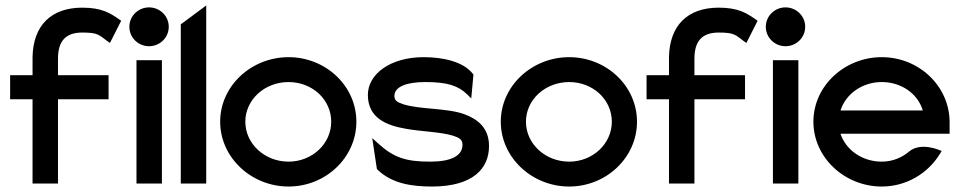

<svg xmlns="http://www.w3.org/2000/svg" viewBox="-20 -671 3516 702"><path d="M17 -308H99V0H192V-308H377V-396H192V-456C192 -520 219 -552 281 -552C339 -552 342 -543 372 -521L382 -514L423 -595L416 -600C383 -623 352 -643 281 -643C166 -643 101 -577 99 -462V-396H17Z M453 -573C453 -533 486 -502 525 -502C564 -502 597 -533 597 -573C597 -613 564 -644 525 -644C486 -644 453 -613 453 -573ZM479 0H572V-451H479Z M641 0H734V-651L641 -582Z M785 -226C785 -95 899 11 1035 11C1171 11 1283 -95 1283 -226C1283 -357 1171 -462 1035 -462C899 -462 785 -357 785 -226ZM877 -226C877 -307 948 -371 1035 -371C1122 -371 1191 -307 1191 -226C1191 -145 1121 -80 1035 -80C948 -80 877 -145 877 -226Z M1325 -324C1325 -239 1394 -212 1465 -200C1520 -190 1590 -189 1636 -175C1658 -168 1671 -161 1671 -142C1671 -99 1625 -80 1553 -80C1465 -80 1420 -94 1362 -147L1341 -166L1358 -53L1360 -51C1412 0 1485 11 1559 11C1712 11 1768 -57 1768 -137C1768 -203 1727 -235 1679 -253C1614 -277 1516 -270 1454 -290C1433 -297 1422 -303 1422 -320C1422 -355 1469 -371 1535 -371C1615 -371 1655 -358 1688 -326L1703 -311L1711 -398L1709 -401C1673 -447 1597 -462 1529 -462C1407 -462 1325 -400 1325 -324Z M1811 -226C1811 -95 1925 11 2061 11C2197 11 2309 -95 2309 -226C2309 -357 2197 -462 2061 -462C1925 -462 1811 -357 1811 -226ZM1903 -226C1903 -307 1974 -371 2061 -371C2148 -371 2217 -307 2217 -226C2217 -145 2147 -80 2061 -80C1974 -80 1903 -145 1903 -226Z M2344 -308H2426V0H2519V-308H2704V-396H2519V-456C2519 -520 2546 -552 2608 -552C2666 -552 2669 -543 2699 -521L2709 -514L2750 -595L2743 -600C2710 -623 2679 -643 2608 -643C2493 -643 2428 -577 2426 -462V-396H2344Z M2780 -573C2780 -533 2813 -502 2852 -502C2891 -502 2924 -533 2924 -573C2924 -613 2891 -644 2852 -644C2813 -644 2780 -613 2780 -573ZM2806 0H2899V-451H2806Z M2954 -226C2954 -95 3068 11 3204 11C3294 11 3373 -37 3417 -109L3423 -119L3413 -123C3412 -123 3346 -152 3304 -117C3277 -94 3242 -80 3204 -80C3133 -80 3073 -122 3053 -182H3452V-224C3452 -356 3340 -462 3204 -462C3068 -462 2954 -357 2954 -226ZM3053 -267C3072 -327 3132 -371 3204 -371C3276 -371 3336 -328 3354 -267Z"/></svg>

Font: Charger Pro
Style: ExBd
Weight: 400
Designer: Jasper
Foundry: Cannot Into Space Fonts
Version: Version 1.09